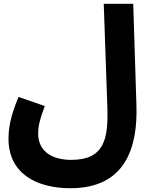

<svg xmlns="http://www.w3.org/2000/svg" viewBox="-20 -765 799 1016"><path d="M25 -31C25 153 172 231 353 231C646 231 709 12 702 -207L685 -745H529L548 -199C554 -28 531 81 357 81C249 81 182 31 182 -58C182 -100 191 -134 217 -204L78 -252C33 -145 25 -81 25 -31Z"/></svg>

Font: Noto Sans Arabic UI XBd
Style: Regular
Weight: 800
Designer: Monotype Design Team, Nadine Chahine and Nizar Qandah
Foundry: Monotype Imaging Inc.
Version: Version 2.010